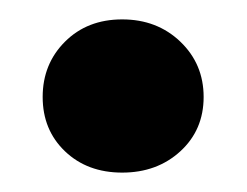

<svg xmlns="http://www.w3.org/2000/svg" viewBox="-20 -169 255 198"><path d="M47 -126Q70 -149 106 -149Q142 -149 166 -126Q190 -103 190 -69Q190 -35 166 -13Q142 9 106 9Q70 9 47 -13Q24 -35 24 -69Q24 -103 47 -126Z"/></svg>

Font: Karla Neue
Style: Bold
Weight: 700
Designer: Jonathan Pinhorn
Foundry: PYRS Fontlab Ltd. / Made with FontLab
Version: Version 1.000;PS 001.001;hotconv 1.0.56